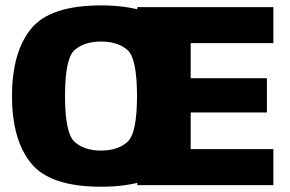

<svg xmlns="http://www.w3.org/2000/svg" viewBox="-20 -702 1099 728"><path d="M363 6Q556.5 6 628.8 -83Q701 -172 701 -337.5Q701 -503 628.8 -592.2Q556.5 -681.5 363 -681.5Q169.5 -681.5 97.5 -592.5Q25.5 -503.5 25.5 -337.5Q25.5 -172 97.8 -83Q170 6 363 6ZM363 -131Q301 -131 263.8 -163.2Q226.5 -195.5 226.5 -337.5Q226.5 -482 263.8 -513.2Q301 -544.5 363 -544.5Q425.5 -544.5 462.5 -513.2Q499.5 -482 499.5 -337.5Q499.5 -195.5 462.5 -163.2Q425.5 -131 363 -131ZM500.5 0H1016.5V-136.5H703V-275.5H992V-405.5H703V-538.5H1016.5V-675H500.5Z"/></svg>

Font: Anybody Thin ExtraBold
Style: Regular
Weight: 800
Version: Version 1.113;gftools[0.9.25]